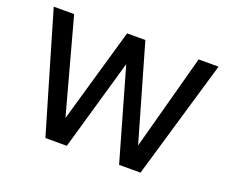

<svg xmlns="http://www.w3.org/2000/svg" viewBox="-116 -901 1297 1087"><g transform="rotate(20 532.5 -357.5)"><path d="M819 0H690L526 -574H540L375 0H246L36 -715H159L329 -90H298L478 -715H588L768 -90H740L909 -715H1029Z"/></g></svg>

Font: Wix Madefor Display SemiBold
Style: Regular
Weight: 600
Designer: Dalton Maag Ltd
Foundry: Dalton Maag Ltd
Version: Version 3.100